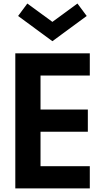

<svg xmlns="http://www.w3.org/2000/svg" viewBox="-20 -1046 562 1066"><path d="M65 0V-750H478.6V-626.8H205V-437.7H467.7V-314.5H205V-123.2H478.6V0ZM270.9 -817.3 80.5 -957.3 131.8 -1026.4 270.9 -924.5 410 -1026.4 461.4 -957.3Z"/></svg>

Font: Spartan
Style: Bold
Weight: 700
Designer: Matt Bailey, Mirko Velimirovic
Foundry: Matt Bailey
Version: Version 1.005